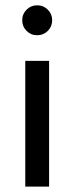

<svg xmlns="http://www.w3.org/2000/svg" viewBox="-20 -691 275 711"><path d="M117.7 -560.5Q94.5 -560.5 78.4 -576.6Q62.3 -592.7 62.3 -615.9Q62.3 -639.1 78.4 -655.2Q94.5 -671.4 117.7 -671.4Q140.9 -671.4 157 -655.2Q173.2 -639.1 173.2 -615.9Q173.2 -592.7 157 -576.6Q140.9 -560.5 117.7 -560.5ZM73.6 0V-465.5H161.8V0Z"/></svg>

Font: Spartan Med
Style: Regular
Weight: 500
Designer: Matt Bailey, Mirko Velimirovic
Foundry: Matt Bailey
Version: Version 1.005